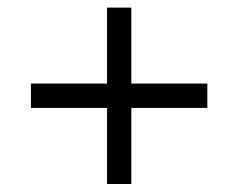

<svg xmlns="http://www.w3.org/2000/svg" viewBox="-20 -608 617 497"><path d="M257 -131.7V-328.7H60V-391.7H257V-588.3H320V-391.7H516.7V-328.7H320V-131.7Z"/></svg>

Font: Vela Sans GX ExtLt
Style: Regular
Weight: 200
Designer: Principal design: Mikhail Sharanda - project Manrope.
Design modification: Ravid Balaliev
Foundry: Mikhail Sharanda
Version: Version 1.001